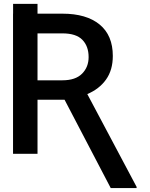

<svg xmlns="http://www.w3.org/2000/svg" viewBox="-20 -781 760 975"><path d="M542.3 174 307.9 -274.5H170.5V0H46.2V-711.6H46.5V-761.4H170.5V-711.6H296.9Q418.7 -711.6 485.8 -656.6Q552.9 -601.6 552.9 -496.8Q552.9 -425.4 518.5 -377.1Q484 -328.8 423.3 -303.3L673.7 168V174ZM170.5 -611.5V-373.2H296.9Q363.3 -373.2 396.7 -406.8Q430 -440.3 430 -491.1Q430 -546.2 398.3 -578.8Q366.5 -611.5 296.9 -611.5Z"/></svg>

Font: Interface Medium
Style: Regular
Weight: 500
Designer: Rasmus Andersson
Foundry: rsms
Version: Version 1.8